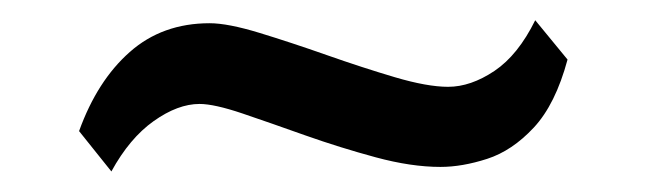

<svg xmlns="http://www.w3.org/2000/svg" viewBox="-20 -378 626 186"><path d="M87.9 -211.9 56.6 -251Q74.2 -299.8 105.7 -327.6Q137.2 -355.5 183.1 -355.5Q200.7 -355.5 231.2 -346.2Q261.7 -336.9 296.4 -324.7Q331.1 -312.5 362.5 -303.2Q394 -293.9 414.1 -293.9Q436 -293.9 459 -309.3Q481.9 -324.7 498.5 -358.4L529.8 -320.3Q518.1 -276.9 497.1 -254.4Q476.1 -231.9 451.9 -224.1Q427.7 -216.3 406.7 -216.3Q378.4 -216.3 344 -225.6Q309.6 -234.9 275.9 -246.8Q242.2 -258.8 214.8 -268.1Q187.5 -277.3 173.3 -277.3Q152.3 -277.3 128.9 -260.7Q105.5 -244.1 87.9 -211.9Z"/></svg>

Font: Shanti
Style: Regular
Weight: 400
Designer: Vernon Adams
Foundry: Vernon Adams
Version: Version 1.100; ttfautohint (v1.8.4)